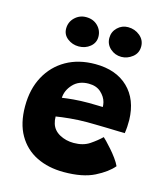

<svg xmlns="http://www.w3.org/2000/svg" viewBox="-111 -826 781 913"><g transform="rotate(15 279.0 -369.5)"><path d="M524 -89.5Q496 -55.5 438.5 -26.5Q381 2.5 288 2.5Q212 2.5 153.8 -26.2Q95.5 -55 62.8 -111.8Q30 -168.5 30 -253Q30 -337.5 64 -400.2Q98 -463 159 -497.8Q220 -532.5 301.5 -532.5Q404 -532.5 463.5 -475.2Q523 -418 525.5 -317Q526 -283 521 -251.5Q513.5 -251.5 489 -252.2Q464.5 -253 433.8 -253.8Q403 -254.5 375.8 -255Q348.5 -255.5 335.5 -255.5Q292 -255.5 251 -251.5Q210 -247.5 183 -243Q183 -224.5 188 -208.5Q197.5 -177.5 228.5 -160.5Q259.5 -143.5 298 -143.5Q344.5 -143.5 375.8 -164.5Q407 -185.5 429.5 -207.5Q433 -205 445 -192.5Q457 -180 472.8 -162.2Q488.5 -144.5 502.5 -125.2Q516.5 -106 524 -89.5ZM188.5 -336.5Q211 -340 244 -343Q277 -346 320.5 -346Q343.5 -346 362 -345.2Q380.5 -344.5 388 -344.5Q388 -355 385 -367.5Q378.5 -393 355.8 -413.8Q333 -434.5 295.5 -434.5Q247 -434.5 218.8 -404.2Q190.5 -374 188.5 -336.5ZM411 -597.5Q379.5 -597.5 356.2 -618.2Q333 -639 333 -670Q333 -700.5 354.8 -721.5Q376.5 -742.5 406.5 -742.5Q440 -742.5 465 -721.8Q490 -701 490 -669.5Q490 -636.5 465 -617Q440 -597.5 411 -597.5ZM202 -593Q171 -593 147 -611.5Q123 -630 123 -660Q123 -692.5 146.2 -714.8Q169.5 -737 201.5 -737Q237 -737 259.2 -714.8Q281.5 -692.5 281.5 -661Q281.5 -631.5 258 -612.2Q234.5 -593 202 -593Z"/></g></svg>

Font: Grandstander
Style: Bold
Weight: 700
Designer: Tyler Finck
Foundry: Etcetera Type Co
Version: Version 1.200; ttfautohint (v1.8.3)